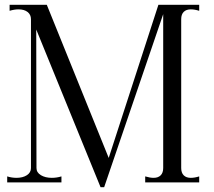

<svg xmlns="http://www.w3.org/2000/svg" viewBox="-20 -760 890 800"><path d="M775 -721Q756 -721 745.5 -710.5Q735 -700 735 -680V-60Q735 -40 745.5 -29.5Q756 -19 775 -19Q791 -19 810 -25V0H585V-25Q605 -19 620 -19Q639 -19 649.5 -29.5Q660 -40 660 -60V-701L414 20H399L131 -637L132 -60Q132 -41 150.5 -30Q169 -19 196 -19Q216 -19 236 -25V0H10V-25Q29 -19 49 -19Q75 -19 92 -30Q109 -41 109 -60V-680Q109 -699 95 -710Q81 -721 57 -721Q40 -721 20 -715V-740H175L433 -102L640 -740H810V-715Q791 -721 775 -721Z"/></svg>

Font: Viaoda Libre
Style: Regular
Weight: 400
Designer: Gydient
Version: Version 2.000